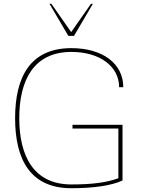

<svg xmlns="http://www.w3.org/2000/svg" viewBox="-20 -987 775 1017"><path d="M358 -10C158 -10 82 -161 82 -361C82 -561 158 -712 358 -712C508 -712 611 -636 611 -525H633C633 -650 524 -732 358 -732C140 -732 60 -579 60 -361C60 -143 140 10 358 10C476 10 571 -4 629 -31V-326H364V-306H607V-43C545 -20 468 -10 358 -10ZM342 -797H372L472 -967H462L357 -817L252 -967H242Z"/></svg>

Font: Perun Thin
Style: Regular
Weight: 100
Foundry: Copyright (c) Stefan Peev, Context Ltd, 2016
Version: Version 1.089